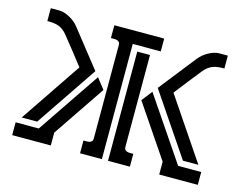

<svg xmlns="http://www.w3.org/2000/svg" viewBox="-91 -788 1188 932"><g transform="rotate(15 503.5 -322.0)"><path d="M422.4 -557.6Q422.4 -566.9 417.5 -571.5Q412.6 -576.2 405.8 -577.9Q398.9 -579.6 390.9 -579.3Q382.8 -579.1 376.5 -579.1V-643.6H627V-579.1H486.3V0H376.5V-64.5Q382.8 -64.5 390.9 -64.2Q398.9 -64 405.8 -65.7Q412.6 -67.4 417.5 -72Q422.4 -76.7 422.4 -85.9ZM946.8 -643.6V-579.1Q930.2 -579.1 916.5 -577.6Q902.8 -576.2 890.6 -571.8Q878.4 -567.4 867.4 -559.3Q856.4 -551.3 845.7 -538.1Q817.9 -504.4 791.5 -470.2Q765.1 -436 738.3 -401.9L945.8 -94.7H868.2L658.7 -404.3L806.6 -591.8Q814.5 -601.6 825.7 -610.8Q836.9 -620.1 850.1 -627.4Q863.3 -634.8 877 -639.2Q890.6 -643.6 903.3 -643.6ZM100.6 -643.6Q113.3 -643.6 127 -639.2Q140.6 -634.8 153.8 -627.4Q167 -620.1 178.2 -610.8Q189.5 -601.6 197.3 -591.8L345.2 -404.3L135.7 -94.7H58.1L265.6 -401.9Q238.8 -436 212.4 -470.2Q186 -504.4 158.2 -538.1Q147.9 -550.8 137.5 -558.8Q127 -566.9 115.2 -571.3Q103.5 -575.7 90.3 -577.4Q77.1 -579.1 61.5 -579.1H57.1V-643.6ZM581.1 -85.9Q581.1 -76.7 585.9 -72Q590.8 -67.4 597.7 -65.7Q604.5 -64 612.5 -64.2Q620.6 -64.5 627 -64.5V0H517.1V-548.8H581.1ZM406.7 -326.2 229.5 -64.5V0H35.6V-64.5H151.9L365.2 -379.4ZM638.7 -379.4 852.1 -64.5H968.3V0H774.4V-64.5L597.2 -326.2Z"/></g></svg>

Font: Isar CAT
Style: Regular
Weight: 400
Designer: Digitized by Peter Wiegel
Foundry: CAT-Fonts, Peter Wiegel
Version: Version 1.000; ttfautohint (v1.3)